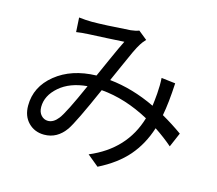

<svg xmlns="http://www.w3.org/2000/svg" viewBox="-112 -889 1223 1084"><g transform="rotate(15 500.0 -347.0)"><path d="M265.6 -158.2Q294.9 -195.3 372.1 -370.1Q270.5 -361.3 210 -308.6Q149.4 -255.9 149.4 -189.5Q149.4 -159.2 166 -141.1Q182.6 -123 206.1 -123Q238.3 -123 265.6 -158.2ZM944.3 -246.1 908.2 -162.1Q863.3 -201.2 804.7 -240.2Q773.4 -141.6 711.4 -69.8Q649.4 2 543.9 54.7L477.5 0Q679.7 -85 737.3 -280.3Q595.7 -357.4 455.1 -369.1Q362.3 -158.2 330.1 -111.3Q281.2 -42 205.1 -42Q149.4 -42 112.8 -79.1Q76.2 -116.2 76.2 -177.7Q76.2 -288.1 168.5 -362.8Q260.7 -437.5 405.3 -441.4Q415 -462.9 452.1 -546.4Q489.3 -629.9 507.8 -666Q486.3 -664.1 404.8 -660.2Q323.2 -656.2 302.7 -655.3Q260.7 -653.3 230.5 -648.4L225.6 -732.4Q267.6 -727.5 300.8 -727.5Q371.1 -727.5 525.4 -738.3Q553.7 -741.2 573.2 -749L624 -708Q603.5 -685.5 597.7 -674.8Q585 -655.3 568.8 -621.1Q552.7 -586.9 524.9 -523.4Q497.1 -460 486.3 -436.5Q620.1 -422.9 754.9 -358.4Q758.8 -384.8 762.7 -431.6Q766.6 -481.4 763.7 -523.4L845.7 -513.7Q839.8 -398.4 825.2 -322.3Q888.7 -286.1 944.3 -246.1Z"/></g></svg>

Font: Gen Shin Gothic Regular
Style: Regular
Weight: 400
Designer: [Source Han Sans]
Ryoko NISHIZUKA  (kana & ideographs); Paul D. Hunt (Latin, Greek & Cyrillic); Wenlong ZHANG  (bopomofo
Version: Version 1.002.20150607